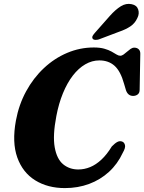

<svg xmlns="http://www.w3.org/2000/svg" viewBox="-20 -959 745 992"><path d="M611.6 -227.4Q622.2 -223.3 625.8 -209.4Q629.4 -195.5 614.1 -169.2Q587.6 -111.9 543.1 -71.1Q498.6 -30.4 440.7 -8.8Q382.8 12.8 315.3 12.8Q226.6 12.8 161.9 -27.3Q97.2 -67.5 69.3 -145.4Q41.4 -223.4 62.3 -336.6Q77.5 -418.5 115 -487.3Q152.5 -556.2 206.8 -607Q261.1 -657.9 327.1 -685.8Q393 -713.7 464.7 -713.7Q496.7 -713.7 519.1 -707.3Q541.5 -700.9 556.6 -692.4Q571.7 -683.8 582.1 -677.4Q592.6 -671 601 -671Q609.5 -671 618.5 -677.4Q627.5 -683.8 636.5 -691.9Q645.5 -700 654.8 -706.4Q664.2 -712.8 673.7 -712.8Q687.7 -712.8 696.3 -704.7Q705 -696.5 704.9 -681.8L701.5 -494.5Q701.3 -478.6 691.5 -471.1Q681.7 -463.5 667.8 -463.4Q641 -463.4 630.8 -492.9L621.1 -525.7Q603 -591.2 571.8 -619.1Q540.6 -646.9 493.4 -646.9Q455.3 -646.9 420.4 -626.6Q385.5 -606.3 356.3 -568.5Q327.2 -530.6 305.3 -477.5Q283.5 -424.4 271.1 -359.2Q251.8 -258.6 262.7 -197.9Q273.6 -137.3 306.2 -110.3Q338.9 -83.4 384.5 -83.4Q415.8 -83.4 445.8 -95.7Q475.8 -108 504.1 -134.4Q532.5 -160.9 557.7 -202.4Q574.2 -219.4 586.7 -225.8Q599.2 -232.3 611.6 -227.4ZM547.8 -877.1Q576.4 -909.2 603.9 -926.4Q631.5 -943.6 660.5 -937.3Q686.9 -931.9 694 -910Q701.2 -888.2 689.7 -865.9Q677.5 -838.8 653.8 -822.8Q630.2 -806.8 593.7 -794.4L490.7 -755.4Q481 -752.3 471.3 -753.1Q461.7 -753.9 458.3 -759.9Q454.8 -766.8 459.2 -774.5Q463.7 -782.3 471.1 -790.3Z"/></svg>

Font: Fraunces
Style: Italic
Weight: 900
Italic angle: -16°
Version: Version 1.000;[0bf87f6ff]